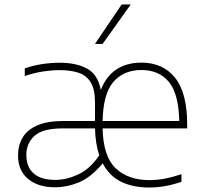

<svg xmlns="http://www.w3.org/2000/svg" viewBox="-20 -828 905 857"><path d="M226 8Q150.5 8 105.5 -29.2Q60.5 -66.5 60.5 -134Q60.5 -178.5 80.5 -213.2Q100.5 -248 145.5 -268Q190.5 -288 264.5 -288H404V-371.5Q404 -428.5 385.2 -459.8Q366.5 -491 331.2 -503Q296 -515 246 -515Q213 -515 172.5 -509Q132 -503 90.5 -488.5V-522.5Q123.5 -535 165.2 -541.5Q207 -548 245.5 -548Q321.5 -548 369.2 -521.5Q417 -495 430 -426.5Q454 -488.5 500.2 -518.5Q546.5 -548.5 611 -548.5Q707 -548.5 761.2 -481.2Q815.5 -414 815.5 -271.5V-255H438Q440.5 -130.5 496 -77.2Q551.5 -24 648 -24Q681 -24 716 -30.8Q751 -37.5 790 -50.5V-16.5Q716 9 646 9Q573 9 520.2 -17Q467.5 -43 438.5 -99Q386 -36 332.2 -14Q278.5 8 226 8ZM611 -515.5Q532.5 -515.5 486.5 -462.8Q440.5 -410 438 -288H780Q777.5 -410 733.5 -462.8Q689.5 -515.5 611 -515.5ZM227 -25Q276 -25 328.5 -49Q381 -73 423 -134.5Q406 -185.5 404 -255H261.5Q169.5 -255 133.5 -221.2Q97.5 -187.5 97.5 -136.5Q97.5 -83 130 -54Q162.5 -25 227 -25ZM404 -632 523 -808H563.5L438 -632Z"/></svg>

Font: Encode Sans SemiExpanded SemiExpanded Thin
Style: Regular
Weight: 100
Width: 6
Designer: Multiple Designers
Foundry: Impallari Type
Version: Version 3.000; ttfautohint (v1.8.3) -l 8 -r 50 -G 200 -x 14 